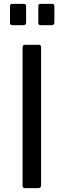

<svg xmlns="http://www.w3.org/2000/svg" viewBox="-20 -974 330 994"><path d="M181.3 -742Q192.7 -742 192.7 -729V-16.7Q192.7 -7.2 189.1 -3.6Q185.4 0 175 0H112.3Q102.9 0 99.9 -3.1Q96.9 -6.2 96.9 -14.1V-728.4Q96.9 -742 108.7 -742ZM115.1 -941.8V-858.9Q115.1 -850.3 111.7 -846.9Q108.3 -843.6 98.4 -843.6H45.8Q37.1 -843.6 34.5 -846.6Q31.8 -849.5 31.8 -856.9V-941.2Q31.8 -954 42.7 -954H104.1Q115.1 -954 115.1 -941.8ZM261.5 -941.8V-858.9Q261.5 -850.3 258.2 -846.9Q254.8 -843.6 244.9 -843.6H192.3Q183.6 -843.6 180.9 -846.6Q178.3 -849.5 178.3 -856.9V-941.2Q178.3 -954 189.2 -954H250.6Q261.5 -954 261.5 -941.8Z"/></svg>

Font: Libre Franklin Thin
Style: Regular
Weight: 100
Designer: Pablo Impallari, Rodrigo Fuenzalida, Nhung Nguyen
Foundry: Impallari Type
Version: Version 3.000